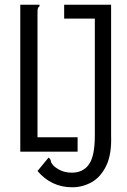

<svg xmlns="http://www.w3.org/2000/svg" viewBox="-20 -643 540 814"><path d="M286 151Q198 151 139 82L186 25Q195 32 195.5 39.5Q196 47 205 57Q213 67 234 78Q255 89 285 89Q332 89 357 54Q382 19 382 -68V-564H252V-623H451V-69Q454 11 430.5 59.5Q407 108 368.5 129.5Q330 151 286 151ZM66 0V-623H148Q148 -616 145.5 -614.5Q143 -613 141 -609Q139 -605 139 -589V-61H309V0Z"/></svg>

Font: Inconsolata Nerd Font Mono
Style: Regular
Weight: 400
Monospace: yes
Designer: Raph Levien, Cyreal, Brenton Simpson
Foundry: Raph Levien, Cyreal, Google
Version: Version 3.000; ttfautohint (v1.8.3);Nerd Fonts 3.0.2